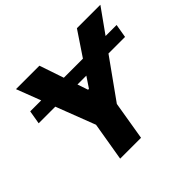

<svg xmlns="http://www.w3.org/2000/svg" viewBox="-168 -932 1137 1137"><g transform="rotate(-45 400.5 -363.5)"><path d="M784.1 -574.6 769.5 -489.3H630.7L454.5 -242.9L414.1 0H239.3L280.2 -242.9L185.4 -489.3H46.2L60.7 -574.6H152.7L94.1 -727.3H290.5L342.3 -574.6H502.1L604.4 -727.3H800.8L691.8 -574.6ZM371.1 -489.3 393.5 -422.9H400.9L445.3 -489.3Z"/></g></svg>

Font: Inter UI Extra Bold
Style: Italic
Weight: 800
Italic angle: 9.39999°
Designer: Rasmus Andersson
Foundry: rsms
Version: 3.2;8d6f07862